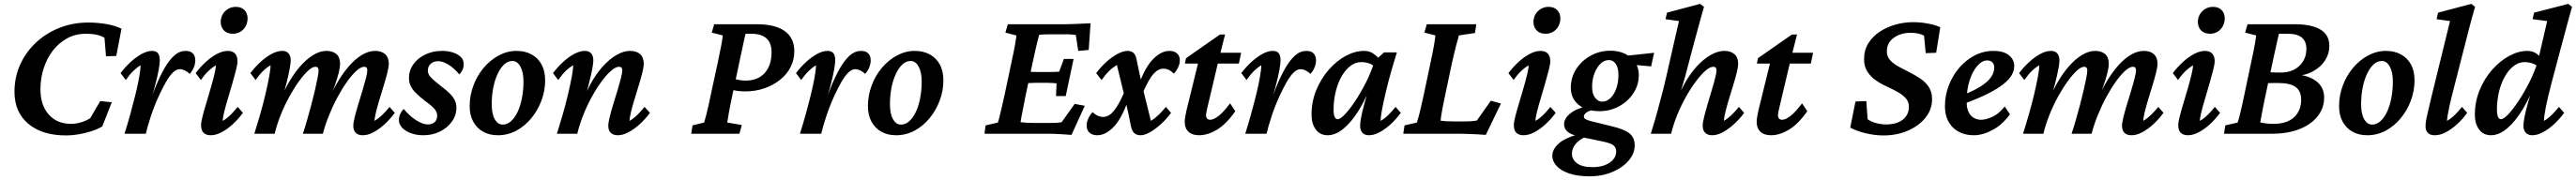

<svg xmlns="http://www.w3.org/2000/svg" viewBox="-20 -700 13467 942"><path d="M326.2 8.8Q200.2 8.8 127.9 -52.2Q55.7 -113.3 55.7 -219.7Q55.7 -295.9 85.4 -361.8Q115.2 -427.7 168 -477.1Q220.7 -526.4 290.5 -554.2Q360.4 -582 441.4 -582Q492.2 -582 538.1 -573.7Q584 -565.4 615.2 -549.8L587.9 -407.2L534.2 -405.3L526.4 -502Q509.8 -512.7 484.9 -518.1Q460 -523.4 430.7 -523.4Q375 -523.4 331.1 -499.5Q287.1 -475.6 255.9 -434.6Q224.6 -393.6 208 -341.3Q191.4 -289.1 191.4 -232.4Q191.4 -149.4 234.9 -100.6Q278.3 -51.8 351.6 -51.8Q377.9 -51.8 405.8 -60.5Q433.6 -69.3 452.1 -82L503.9 -170.9L564.5 -165L514.6 -38.1Q487.3 -22.5 454.1 -12.2Q420.9 -2 388.2 3.4Q355.5 8.8 326.2 8.8Z M919.9 -337.9Q901.4 -337.9 883.3 -319.8Q865.2 -301.8 847.7 -271Q830.1 -240.2 811.5 -200.2Q787.1 -147.5 769 -92.8Q751 -38.1 742.2 0H630.9Q645.5 -45.9 660.2 -98.6Q674.8 -151.4 687.5 -202.6Q700.2 -253.9 707.5 -295.4Q714.8 -336.9 714.8 -358.4Q695.3 -346.7 676.3 -328.1Q657.2 -309.6 637.7 -281.2L610.4 -317.4Q634.8 -349.6 663.6 -376Q692.4 -402.3 721.2 -418Q750 -433.6 775.4 -433.6Q794.9 -433.6 805.2 -422.4Q815.4 -411.1 815.4 -382.8Q815.4 -369.1 809.6 -334.5Q803.7 -299.8 788.1 -242.2Q772.5 -184.6 741.2 -99.6H737.3Q765.6 -175.8 790 -237.3Q814.5 -298.8 839.8 -342.8Q865.2 -386.7 892.1 -410.2Q918.9 -433.6 951.2 -433.6Q975.6 -433.6 988.3 -420.4Q1001 -407.2 1001 -383.8Q1001 -367.2 993.7 -348.1Q986.3 -329.1 971.7 -313.5Q960.9 -324.2 946.8 -331.1Q932.6 -337.9 919.9 -337.9Z M1082 7.8Q1057.6 7.8 1044.4 -4.9Q1031.2 -17.6 1031.2 -44.9Q1031.2 -60.5 1039.1 -91.3Q1046.9 -122.1 1058.6 -160.6Q1070.3 -199.2 1081.5 -238.3Q1092.8 -277.3 1100.6 -309.6Q1108.4 -341.8 1108.4 -358.4Q1088.9 -346.7 1069.3 -328.1Q1049.8 -309.6 1030.3 -281.2L1002.9 -317.4Q1027.3 -349.6 1056.2 -376Q1085 -402.3 1114.7 -418Q1144.5 -433.6 1170.9 -433.6Q1195.3 -433.6 1208.5 -419.9Q1221.7 -406.2 1221.7 -379.9Q1221.7 -364.3 1213.9 -333.5Q1206.1 -302.7 1194.8 -263.7Q1183.6 -224.6 1171.9 -185.5Q1160.2 -146.5 1152.3 -115.2Q1144.5 -84 1144.5 -67.4Q1165 -79.1 1184.1 -97.7Q1203.1 -116.2 1222.7 -140.6L1250 -109.4Q1225.6 -76.2 1196.8 -49.8Q1168 -23.4 1138.2 -7.8Q1108.4 7.8 1082 7.8ZM1197.3 -523.4Q1167 -523.4 1150.4 -541Q1133.8 -558.6 1133.8 -585Q1133.8 -606.4 1144 -624.5Q1154.3 -642.6 1172.4 -653.3Q1190.4 -664.1 1212.9 -664.1Q1242.2 -664.1 1258.3 -647Q1274.4 -629.9 1274.4 -604.5Q1274.4 -582 1264.6 -563.5Q1254.9 -544.9 1237.3 -534.2Q1219.7 -523.4 1197.3 -523.4Z M1877 7.8Q1852.5 7.8 1839.8 -4.9Q1827.1 -17.6 1827.1 -42Q1827.1 -57.6 1834.5 -87.4Q1841.8 -117.2 1853 -153.8Q1864.3 -190.4 1875 -226.1Q1885.7 -261.7 1893.1 -290.5Q1900.4 -319.3 1900.4 -332Q1900.4 -350.6 1883.8 -350.6Q1867.2 -350.6 1844.2 -330.1Q1821.3 -309.6 1795.9 -274.4Q1770.5 -239.3 1746.1 -194.3Q1721.7 -149.4 1701.2 -99.1Q1680.7 -48.8 1668 0H1563.5Q1574.2 -32.2 1585.4 -71.3Q1596.7 -110.4 1607.4 -150.9Q1618.2 -191.4 1626.5 -227.5Q1634.8 -263.7 1640.1 -291Q1645.5 -318.4 1645.5 -332Q1645.5 -350.6 1628.9 -350.6Q1613.3 -350.6 1590.8 -330.1Q1568.4 -309.6 1543 -274.4Q1517.6 -239.3 1492.7 -194.3Q1467.8 -149.4 1447.8 -99.1Q1427.7 -48.8 1416 0H1309.6Q1324.2 -45.9 1339.4 -98.6Q1354.5 -151.4 1366.7 -202.6Q1378.9 -253.9 1386.7 -295.4Q1394.5 -336.9 1394.5 -358.4Q1374 -346.7 1355 -328.1Q1335.9 -309.6 1316.4 -281.2L1289.1 -317.4Q1313.5 -349.6 1342.3 -376Q1371.1 -402.3 1400.4 -418Q1429.7 -433.6 1456.1 -433.6Q1477.5 -433.6 1488.8 -420.4Q1500 -407.2 1500 -382.8Q1500 -369.1 1494.1 -337.9Q1488.3 -306.6 1476.1 -258.3Q1463.9 -210 1443.4 -143.6H1434.6Q1455.1 -206.1 1484.4 -258.8Q1513.7 -311.5 1547.4 -350.6Q1581.1 -389.6 1616.7 -411.6Q1652.3 -433.6 1686.5 -433.6Q1719.7 -433.6 1738.8 -417Q1757.8 -400.4 1757.8 -366.2Q1757.8 -347.7 1750.5 -317.9Q1743.2 -288.1 1728 -245.6Q1712.9 -203.1 1688.5 -143.6H1683.6Q1709 -207 1739.3 -260.3Q1769.5 -313.5 1803.2 -352.5Q1836.9 -391.6 1872.1 -412.6Q1907.2 -433.6 1941.4 -433.6Q1974.6 -433.6 1993.7 -416.5Q2012.7 -399.4 2012.7 -365.2Q2012.7 -350.6 2005.4 -320.8Q1998 -291 1986.8 -254.4Q1975.6 -217.8 1964.4 -180.7Q1953.1 -143.6 1945.8 -113.8Q1938.5 -84 1938.5 -67.4Q1958 -79.1 1977.5 -97.7Q1997.1 -116.2 2016.6 -140.6L2043.9 -109.4Q2019.5 -76.2 1990.7 -49.8Q1961.9 -23.4 1932.6 -7.8Q1903.3 7.8 1877 7.8Z M2193.4 7.8Q2156.2 7.8 2127 -3.4Q2097.7 -14.6 2081.5 -32.7Q2065.4 -50.8 2065.4 -71.3Q2065.4 -87.9 2072.3 -103Q2079.1 -118.2 2090.8 -129.9Q2119.1 -94.7 2154.3 -71.8Q2189.5 -48.8 2216.8 -48.8Q2239.3 -48.8 2252.4 -60.5Q2265.6 -72.3 2265.6 -95.7Q2265.6 -112.3 2252.9 -128.4Q2240.2 -144.5 2202.1 -171.9Q2170.9 -196.3 2152.3 -215.3Q2133.8 -234.4 2126 -252.4Q2118.2 -270.5 2118.2 -291Q2118.2 -332 2141.6 -364.3Q2165 -396.5 2204.1 -415Q2243.2 -433.6 2291 -433.6Q2321.3 -433.6 2346.7 -425.8Q2372.1 -418 2388.2 -402.8Q2404.3 -387.7 2404.3 -364.3Q2404.3 -348.6 2398.4 -335.4Q2392.6 -322.3 2381.8 -310.5Q2351.6 -345.7 2322.8 -362.8Q2293.9 -379.9 2270.5 -379.9Q2247.1 -379.9 2231.9 -366.2Q2216.8 -352.5 2216.8 -331.1Q2216.8 -319.3 2222.7 -308.6Q2228.5 -297.9 2243.7 -284.2Q2258.8 -270.5 2286.1 -249Q2317.4 -225.6 2334.5 -207.5Q2351.6 -189.5 2358.9 -172.9Q2366.2 -156.2 2366.2 -136.7Q2366.2 -96.7 2342.8 -64Q2319.3 -31.2 2280.3 -11.7Q2241.2 7.8 2193.4 7.8Z M2583 7.8Q2539.1 7.8 2505.9 -10.7Q2472.7 -29.3 2454.1 -63.5Q2435.5 -97.7 2435.5 -144.5Q2435.5 -200.2 2455.1 -252.4Q2474.6 -304.7 2508.8 -345.2Q2543 -385.7 2587.4 -409.7Q2631.8 -433.6 2680.7 -433.6Q2725.6 -433.6 2759.3 -415Q2793 -396.5 2811.5 -362.3Q2830.1 -328.1 2830.1 -280.3Q2830.1 -224.6 2810.5 -172.9Q2791 -121.1 2756.8 -80.1Q2722.7 -39.1 2678.2 -15.6Q2633.8 7.8 2583 7.8ZM2608.4 -47.9Q2631.8 -47.9 2651.9 -65.9Q2671.9 -84 2686.5 -115.2Q2701.2 -146.5 2709 -187.5Q2716.8 -228.5 2716.8 -273.4Q2716.8 -322.3 2700.7 -351.6Q2684.6 -380.9 2659.2 -380.9Q2634.8 -380.9 2615.2 -362.3Q2595.7 -343.8 2581.1 -312Q2566.4 -280.3 2558.6 -239.7Q2550.8 -199.2 2550.8 -154.3Q2550.8 -103.5 2566.9 -75.7Q2583 -47.9 2608.4 -47.9Z M3210.9 7.8Q3186.5 7.8 3173.3 -4.9Q3160.2 -17.6 3160.2 -42Q3160.2 -57.6 3167.5 -87.4Q3174.8 -117.2 3186 -153.8Q3197.3 -190.4 3208 -226.1Q3218.8 -261.7 3226.1 -290.5Q3233.4 -319.3 3233.4 -332Q3233.4 -350.6 3215.8 -350.6Q3199.2 -350.6 3175.3 -330.1Q3151.4 -309.6 3125.5 -274.4Q3099.6 -239.3 3074.7 -194.3Q3049.8 -149.4 3029.8 -99.1Q3009.8 -48.8 2998 0H2891.6Q2906.2 -45.9 2921.4 -98.6Q2936.5 -151.4 2948.7 -202.6Q2960.9 -253.9 2968.8 -295.4Q2976.6 -336.9 2976.6 -358.4Q2956.1 -346.7 2937 -328.1Q2918 -309.6 2898.4 -281.2L2871.1 -317.4Q2895.5 -349.6 2924.3 -376Q2953.1 -402.3 2982.4 -418Q3011.7 -433.6 3038.1 -433.6Q3059.6 -433.6 3070.8 -420.4Q3082 -407.2 3082 -382.8Q3082 -369.1 3076.2 -337.9Q3070.3 -306.6 3058.1 -258.8Q3045.9 -210.9 3025.4 -143.6H3016.6Q3037.1 -205.1 3066.4 -258.8Q3095.7 -312.5 3130.4 -351.1Q3165 -389.6 3202.1 -411.6Q3239.3 -433.6 3274.4 -433.6Q3307.6 -433.6 3326.7 -416.5Q3345.7 -399.4 3345.7 -365.2Q3345.7 -350.6 3338.4 -320.8Q3331.1 -291 3319.8 -254.4Q3308.6 -217.8 3297.4 -180.7Q3286.1 -143.6 3278.8 -113.8Q3271.5 -84 3271.5 -67.4Q3292 -79.1 3311 -97.7Q3330.1 -116.2 3349.6 -140.6L3377.9 -109.4Q3353.5 -76.2 3324.2 -49.8Q3294.9 -23.4 3265.6 -7.8Q3236.3 7.8 3210.9 7.8Z M3593.8 0 3600.6 -43.9 3661.1 -58.6Q3666 -73.2 3671.9 -96.2Q3677.7 -119.1 3684.1 -147.9Q3690.4 -176.8 3696.3 -205.1L3731.4 -367.2Q3745.1 -430.7 3751.5 -465.8Q3757.8 -501 3758.8 -514.6L3701.2 -529.3L3713.9 -573.2H3935.5Q4033.2 -573.2 4083 -537.1Q4132.8 -501 4132.8 -431.6Q4132.8 -387.7 4113.3 -349.1Q4093.8 -310.5 4058.1 -282.2Q4022.5 -253.9 3976.1 -237.8Q3929.7 -221.7 3875 -221.7Q3855.5 -221.7 3836.9 -224.1Q3818.4 -226.6 3799.8 -230.5L3812.5 -290Q3828.1 -284.2 3844.7 -281.2Q3861.3 -278.3 3878.9 -278.3Q3941.4 -278.3 3977.5 -317.4Q4013.7 -356.4 4013.7 -426.8Q4013.7 -475.6 3986.8 -499.5Q3960 -523.4 3907.2 -523.4H3877.9Q3876 -516.6 3871.1 -494.6Q3866.2 -472.7 3859.4 -439.9Q3852.5 -407.2 3843.8 -367.2L3809.6 -205.1Q3796.9 -145.5 3790.5 -109.9Q3784.2 -74.2 3782.2 -58.6L3858.4 -45.9L3845.7 0Z M4451.2 -337.9Q4432.6 -337.9 4414.6 -319.8Q4396.5 -301.8 4378.9 -271Q4361.3 -240.2 4342.8 -200.2Q4318.4 -147.5 4300.3 -92.8Q4282.2 -38.1 4273.4 0H4162.1Q4176.8 -45.9 4191.4 -98.6Q4206.1 -151.4 4218.8 -202.6Q4231.4 -253.9 4238.8 -295.4Q4246.1 -336.9 4246.1 -358.4Q4226.6 -346.7 4207.5 -328.1Q4188.5 -309.6 4168.9 -281.2L4141.6 -317.4Q4166 -349.6 4194.8 -376Q4223.6 -402.3 4252.4 -418Q4281.2 -433.6 4306.6 -433.6Q4326.2 -433.6 4336.4 -422.4Q4346.7 -411.1 4346.7 -382.8Q4346.7 -369.1 4340.8 -334.5Q4335 -299.8 4319.3 -242.2Q4303.7 -184.6 4272.5 -99.6H4268.6Q4296.9 -175.8 4321.3 -237.3Q4345.7 -298.8 4371.1 -342.8Q4396.5 -386.7 4423.3 -410.2Q4450.2 -433.6 4482.4 -433.6Q4506.8 -433.6 4519.5 -420.4Q4532.2 -407.2 4532.2 -383.8Q4532.2 -367.2 4524.9 -348.1Q4517.6 -329.1 4502.9 -313.5Q4492.2 -324.2 4478 -331.1Q4463.9 -337.9 4451.2 -337.9Z M4665 7.8Q4621.1 7.8 4587.9 -10.7Q4554.7 -29.3 4536.1 -63.5Q4517.6 -97.7 4517.6 -144.5Q4517.6 -200.2 4537.1 -252.4Q4556.6 -304.7 4590.8 -345.2Q4625 -385.7 4669.4 -409.7Q4713.9 -433.6 4762.7 -433.6Q4807.6 -433.6 4841.3 -415Q4875 -396.5 4893.6 -362.3Q4912.1 -328.1 4912.1 -280.3Q4912.1 -224.6 4892.6 -172.9Q4873 -121.1 4838.9 -80.1Q4804.7 -39.1 4760.3 -15.6Q4715.8 7.8 4665 7.8ZM4690.4 -47.9Q4713.9 -47.9 4733.9 -65.9Q4753.9 -84 4768.6 -115.2Q4783.2 -146.5 4791 -187.5Q4798.8 -228.5 4798.8 -273.4Q4798.8 -322.3 4782.7 -351.6Q4766.6 -380.9 4741.2 -380.9Q4716.8 -380.9 4697.3 -362.3Q4677.7 -343.8 4663.1 -312Q4648.4 -280.3 4640.6 -239.7Q4632.8 -199.2 4632.8 -154.3Q4632.8 -103.5 4648.9 -75.7Q4665 -47.9 4690.4 -47.9Z M5582 5.9Q5555.7 3.9 5523.4 2Q5491.2 0 5465.8 0H5127L5132.8 -43.9L5197.3 -58.6Q5200.2 -68.4 5205.1 -86.9Q5210 -105.5 5216.8 -135.7Q5223.6 -166 5232.4 -205.1L5266.6 -367.2Q5280.3 -429.7 5286.6 -465.3Q5293 -501 5293.9 -514.6L5236.3 -529.3L5249 -573.2H5551.8Q5569.3 -573.2 5592.3 -574.2Q5615.2 -575.2 5638.7 -576.2Q5662.1 -577.1 5681.6 -578.1L5671.9 -438.5L5617.2 -433.6L5604.5 -516.6Q5594.7 -518.6 5584.5 -519.5Q5574.2 -520.5 5563.5 -520.5H5474.6Q5456.1 -520.5 5440.4 -520Q5424.8 -519.5 5413.1 -517.6Q5411.1 -512.7 5407.2 -497.1Q5403.3 -481.4 5398.4 -460.4Q5393.6 -439.5 5388.7 -417.5Q5383.8 -395.5 5379.9 -377.9L5340.8 -194.3Q5336.9 -172.9 5331.1 -144Q5325.2 -115.2 5320.8 -91.8Q5316.4 -68.4 5315.4 -60.5Q5332 -58.6 5348.6 -57.6Q5365.2 -56.6 5390.6 -56.6H5460Q5494.1 -56.6 5506.8 -57.6Q5519.5 -58.6 5530.3 -60.5L5598.6 -156.2L5651.4 -146.5ZM5501 -197.3 5503.9 -263.7Q5498 -264.6 5484.9 -265.6Q5471.7 -266.6 5454.1 -266.6H5395.5Q5379.9 -266.6 5364.7 -265.6Q5349.6 -264.6 5337.9 -263.7L5350.6 -325.2Q5362.3 -324.2 5377 -323.7Q5391.6 -323.2 5407.2 -323.2H5465.8Q5483.4 -323.2 5497.1 -323.7Q5510.7 -324.2 5517.6 -325.2L5542 -391.6H5592.8L5551.8 -197.3Z M5943.4 7.8Q5921.9 7.8 5909.7 -3.9Q5897.5 -15.6 5892.6 -40Q5877 -120.1 5858.4 -199.2Q5839.8 -278.3 5819.3 -359.4Q5777.3 -335.9 5739.3 -281.2L5710.9 -317.4Q5735.4 -349.6 5764.2 -376Q5793 -402.3 5822.8 -418Q5852.5 -433.6 5876 -433.6Q5892.6 -433.6 5904.8 -424.3Q5917 -415 5921.9 -389.6Q5938.5 -306.6 5957.5 -227.1Q5976.6 -147.5 5997.1 -67.4Q6016.6 -79.1 6036.1 -97.7Q6055.7 -116.2 6075.2 -140.6L6102.5 -109.4Q6078.1 -76.2 6048.8 -49.8Q6019.5 -23.4 5991.7 -7.8Q5963.9 7.8 5943.4 7.8ZM5716.8 7.8Q5690.4 7.8 5675.8 -5.9Q5661.1 -19.5 5661.1 -43.9Q5661.1 -60.5 5669.9 -80.1Q5678.7 -99.6 5692.4 -113.3Q5709 -97.7 5722.7 -92.8Q5736.3 -87.9 5747.1 -87.9Q5762.7 -87.9 5779.3 -97.7Q5795.9 -107.4 5816.4 -137.7Q5836.9 -168 5862.3 -228.5L5886.7 -201.2Q5850.6 -88.9 5806.6 -40.5Q5762.7 7.8 5716.8 7.8ZM5947.3 -197.3 5922.9 -224.6Q5959 -336.9 6003.4 -385.3Q6047.9 -433.6 6093.8 -433.6Q6119.1 -433.6 6133.8 -420.4Q6148.4 -407.2 6148.4 -383.8Q6148.4 -367.2 6139.6 -348.1Q6130.9 -329.1 6117.2 -314.5Q6100.6 -331.1 6086.9 -335.9Q6073.2 -340.8 6062.5 -340.8Q6050.8 -340.8 6038.6 -335.4Q6026.4 -330.1 6012.2 -314.9Q5998 -299.8 5982.4 -271.5Q5966.8 -243.2 5947.3 -197.3Z M6438.5 -118.2Q6389.6 -48.8 6341.3 -20.5Q6293 7.8 6249 7.8Q6212.9 7.8 6193.4 -10.7Q6173.8 -29.3 6173.8 -62.5Q6173.8 -73.2 6176.3 -87.4Q6178.7 -101.6 6182.6 -120.1L6243.2 -367.2H6174.8L6180.7 -395.5L6358.4 -519.5H6384.8L6352.5 -391.6L6293 -139.6Q6289.1 -122.1 6287.1 -112.8Q6285.2 -103.5 6285.2 -98.6Q6285.2 -73.2 6307.6 -73.2Q6324.2 -73.2 6349.6 -92.3Q6375 -111.3 6411.1 -159.2ZM6298.8 -367.2 6310.5 -423.8H6468.8L6457 -367.2Z M6779.3 -337.9Q6760.7 -337.9 6742.7 -319.8Q6724.6 -301.8 6707 -271Q6689.5 -240.2 6670.9 -200.2Q6646.5 -147.5 6628.4 -92.8Q6610.4 -38.1 6601.6 0H6490.2Q6504.9 -45.9 6519.5 -98.6Q6534.2 -151.4 6546.9 -202.6Q6559.6 -253.9 6566.9 -295.4Q6574.2 -336.9 6574.2 -358.4Q6554.7 -346.7 6535.6 -328.1Q6516.6 -309.6 6497.1 -281.2L6469.7 -317.4Q6494.1 -349.6 6522.9 -376Q6551.8 -402.3 6580.6 -418Q6609.4 -433.6 6634.8 -433.6Q6654.3 -433.6 6664.6 -422.4Q6674.8 -411.1 6674.8 -382.8Q6674.8 -369.1 6668.9 -334.5Q6663.1 -299.8 6647.5 -242.2Q6631.8 -184.6 6600.6 -99.6H6596.7Q6625 -175.8 6649.4 -237.3Q6673.8 -298.8 6699.2 -342.8Q6724.6 -386.7 6751.5 -410.2Q6778.3 -433.6 6810.5 -433.6Q6835 -433.6 6847.7 -420.4Q6860.4 -407.2 6860.4 -383.8Q6860.4 -367.2 6853 -348.1Q6845.7 -329.1 6831.1 -313.5Q6820.3 -324.2 6806.2 -331.1Q6792 -337.9 6779.3 -337.9Z M6920.9 7.8Q6881.8 7.8 6859.4 -22Q6836.9 -51.8 6836.9 -99.6Q6836.9 -168.9 6861.8 -229Q6886.7 -289.1 6927.2 -335.4Q6967.8 -381.8 7016.1 -407.7Q7064.5 -433.6 7111.3 -433.6Q7140.6 -433.6 7161.6 -418.5Q7182.6 -403.3 7204.1 -376L7173.8 -344.7Q7158.2 -361.3 7138.2 -368.2Q7118.2 -375 7096.7 -375Q7067.4 -375 7041 -355.5Q7014.6 -335.9 6994.6 -301.3Q6974.6 -266.6 6963.4 -221.2Q6952.1 -175.8 6952.1 -124Q6952.1 -101.6 6957.5 -88.9Q6962.9 -76.2 6973.6 -76.2Q6987.3 -76.2 7012.2 -102.5Q7037.1 -128.9 7066.4 -173.3Q7095.7 -217.8 7122.6 -271Q7149.4 -324.2 7166 -378.9L7180.7 -393.6L7215.8 -425.8H7283.2Q7268.6 -379.9 7253.4 -326.7Q7238.3 -273.4 7226.1 -222.2Q7213.9 -170.9 7206.1 -130.4Q7198.2 -89.8 7198.2 -67.4Q7218.8 -79.1 7237.8 -97.7Q7256.8 -116.2 7276.4 -140.6L7303.7 -109.4Q7279.3 -76.2 7250.5 -49.8Q7221.7 -23.4 7192.4 -7.8Q7163.1 7.8 7136.7 7.8Q7115.2 7.8 7103 -4.9Q7090.8 -17.6 7090.8 -42Q7090.8 -57.6 7096.2 -86.4Q7101.6 -115.2 7114.7 -162.6Q7127.9 -210 7148.4 -281.2H7158.2Q7127 -193.4 7087.4 -128.4Q7047.9 -63.5 7005.4 -27.8Q6962.9 7.8 6920.9 7.8Z M7748 5.9Q7726.6 3.9 7702.6 2.9Q7678.7 2 7656.2 1Q7633.8 0 7619.1 0H7316.4L7323.2 -43.9L7387.7 -58.6Q7390.6 -68.4 7396 -86.9Q7401.4 -105.5 7408.2 -135.7Q7415 -166 7423.8 -205.1L7458 -367.2Q7471.7 -429.7 7477.5 -465.3Q7483.4 -501 7484.4 -514.6L7426.8 -529.3L7439.5 -573.2H7698.2L7691.4 -527.3L7607.4 -514.6Q7603.5 -502.9 7593.8 -465.3Q7584 -427.7 7570.3 -367.2L7536.1 -205.1Q7527.3 -165 7522 -136.2Q7516.6 -107.4 7514.2 -90.8Q7511.7 -74.2 7511.7 -68.4Q7526.4 -66.4 7543 -65.4Q7559.6 -64.5 7584 -64.5H7630.9Q7662.1 -64.5 7675.8 -65.9Q7689.5 -67.4 7701.2 -69.3L7774.4 -172.9L7827.1 -158.2Z M7945.3 7.8Q7920.9 7.8 7907.7 -4.9Q7894.5 -17.6 7894.5 -44.9Q7894.5 -60.5 7902.3 -91.3Q7910.2 -122.1 7921.9 -160.6Q7933.6 -199.2 7944.8 -238.3Q7956.1 -277.3 7963.9 -309.6Q7971.7 -341.8 7971.7 -358.4Q7952.1 -346.7 7932.6 -328.1Q7913.1 -309.6 7893.6 -281.2L7866.2 -317.4Q7890.6 -349.6 7919.4 -376Q7948.2 -402.3 7978 -418Q8007.8 -433.6 8034.2 -433.6Q8058.6 -433.6 8071.8 -419.9Q8085 -406.2 8085 -379.9Q8085 -364.3 8077.1 -333.5Q8069.3 -302.7 8058.1 -263.7Q8046.9 -224.6 8035.2 -185.5Q8023.4 -146.5 8015.6 -115.2Q8007.8 -84 8007.8 -67.4Q8028.3 -79.1 8047.4 -97.7Q8066.4 -116.2 8085.9 -140.6L8113.3 -109.4Q8088.9 -76.2 8060.1 -49.8Q8031.2 -23.4 8001.5 -7.8Q7971.7 7.8 7945.3 7.8ZM8060.5 -523.4Q8030.3 -523.4 8013.7 -541Q7997.1 -558.6 7997.1 -585Q7997.1 -606.4 8007.3 -624.5Q8017.6 -642.6 8035.6 -653.3Q8053.7 -664.1 8076.2 -664.1Q8105.5 -664.1 8121.6 -647Q8137.7 -629.9 8137.7 -604.5Q8137.7 -582 8127.9 -563.5Q8118.2 -544.9 8100.6 -534.2Q8083 -523.4 8060.5 -523.4Z M8291 222.7Q8226.6 222.7 8183.1 207.5Q8139.6 192.4 8117.7 168Q8095.7 143.6 8095.7 116.2Q8095.7 82 8127.4 52.7Q8159.2 23.4 8224.6 4.9L8270.5 15.6Q8235.4 31.2 8216.8 54.2Q8198.2 77.1 8198.2 104.5Q8198.2 134.8 8225.1 154.8Q8252 174.8 8307.6 174.8Q8342.8 174.8 8370.6 164.1Q8398.4 153.3 8414.1 134.8Q8429.7 116.2 8429.7 92.8Q8429.7 70.3 8412.6 58.6Q8395.5 46.9 8347.7 38.1L8244.1 16.6L8234.4 12.7Q8197.3 6.8 8177.2 -9.3Q8157.2 -25.4 8157.2 -49.8Q8157.2 -81.1 8190.9 -107.4Q8224.6 -133.8 8289.1 -147.5L8307.6 -124Q8288.1 -121.1 8274.4 -111.3Q8260.7 -101.6 8260.7 -89.8Q8260.7 -82 8268.6 -77.1Q8276.4 -72.3 8292 -67.4L8403.3 -40Q8470.7 -24.4 8498.5 -2.4Q8526.4 19.5 8526.4 61.5Q8526.4 103.5 8494.6 140.6Q8462.9 177.7 8409.2 200.2Q8355.5 222.7 8291 222.7ZM8342.8 -118.2Q8274.4 -118.2 8233.4 -151.4Q8192.4 -184.6 8192.4 -241.2Q8192.4 -293.9 8220.2 -337.9Q8248 -381.8 8295.4 -408.2Q8342.8 -434.6 8399.4 -434.6Q8443.4 -434.6 8477.1 -418Q8510.7 -401.4 8529.3 -373Q8547.9 -344.7 8547.9 -307.6Q8547.9 -255.9 8520 -212.9Q8492.2 -169.9 8445.3 -144Q8398.4 -118.2 8342.8 -118.2ZM8356.4 -168Q8379.9 -168 8399.4 -186.5Q8418.9 -205.1 8430.2 -236.8Q8441.4 -268.6 8441.4 -307.6Q8441.4 -344.7 8427.7 -365.2Q8414.1 -385.7 8391.6 -385.7Q8367.2 -385.7 8347.7 -366.7Q8328.1 -347.7 8315.9 -315.9Q8303.7 -284.2 8303.7 -246.1Q8303.7 -209 8319.3 -188.5Q8335 -168 8356.4 -168ZM8612.3 -352.5 8493.2 -363.3 8463.9 -406.2 8627.9 -423.8Z M8798.8 -332Q8791 -300.8 8782.2 -272Q8773.4 -243.2 8764.2 -211.9Q8754.9 -180.7 8742.2 -143.6H8735.4Q8755.9 -205.1 8785.2 -258.8Q8814.5 -312.5 8849.6 -351.1Q8884.8 -389.6 8922.4 -411.6Q8960 -433.6 8996.1 -433.6Q9028.3 -433.6 9047.9 -416.5Q9067.4 -399.4 9067.4 -365.2Q9067.4 -350.6 9060.1 -320.8Q9052.7 -291 9041.5 -254.4Q9030.3 -217.8 9019 -180.7Q9007.8 -143.6 9000.5 -113.8Q8993.2 -84 8993.2 -67.4Q9012.7 -79.1 9032.2 -97.7Q9051.8 -116.2 9071.3 -140.6L9098.6 -109.4Q9074.2 -76.2 9044.9 -49.8Q9015.6 -23.4 8986.8 -7.8Q8958 7.8 8931.6 7.8Q8908.2 7.8 8895 -4.9Q8881.8 -17.6 8881.8 -42Q8881.8 -57.6 8889.2 -87.4Q8896.5 -117.2 8907.2 -153.8Q8918 -190.4 8928.7 -226.1Q8939.5 -261.7 8946.8 -290.5Q8954.1 -319.3 8954.1 -332Q8954.1 -350.6 8937.5 -350.6Q8919.9 -350.6 8896.5 -330.1Q8873 -309.6 8846.7 -274.4Q8820.3 -239.3 8794.9 -194.3Q8769.5 -149.4 8749 -99.1Q8728.5 -48.8 8716.8 0H8610.4Q8629.9 -61.5 8645.5 -118.2Q8661.1 -174.8 8675.3 -231.4Q8689.5 -288.1 8702.1 -345.7L8757.8 -589.8L8687.5 -599.6L8695.3 -633.8L8868.2 -679.7L8888.7 -664.1Q8878.9 -628.9 8868.2 -591.3Q8857.4 -553.7 8847.7 -516.1Q8837.9 -478.5 8828.1 -443.4Z M9428.7 -118.2Q9379.9 -48.8 9331.5 -20.5Q9283.2 7.8 9239.3 7.8Q9203.1 7.8 9183.6 -10.7Q9164.1 -29.3 9164.1 -62.5Q9164.1 -73.2 9166.5 -87.4Q9168.9 -101.6 9172.9 -120.1L9233.4 -367.2H9165L9170.9 -395.5L9348.6 -519.5H9375L9342.8 -391.6L9283.2 -139.6Q9279.3 -122.1 9277.3 -112.8Q9275.4 -103.5 9275.4 -98.6Q9275.4 -73.2 9297.9 -73.2Q9314.5 -73.2 9339.8 -92.3Q9365.2 -111.3 9401.4 -159.2ZM9289.1 -367.2 9300.8 -423.8H9459L9447.3 -367.2Z M9827.1 8.8Q9782.2 8.8 9734.9 -2.4Q9687.5 -13.7 9653.3 -32.2L9680.7 -168.9L9737.3 -170.9L9744.1 -76.2Q9760.7 -63.5 9787.6 -56.2Q9814.5 -48.8 9841.8 -48.8Q9877 -48.8 9903.3 -59.6Q9929.7 -70.3 9944.8 -91.3Q9960 -112.3 9960 -140.6Q9960 -168 9942.9 -186.5Q9925.8 -205.1 9899.4 -219.7Q9873 -234.4 9842.8 -248Q9812.5 -261.7 9786.1 -280.3Q9759.8 -298.8 9742.7 -325.2Q9725.6 -351.6 9725.6 -390.6Q9725.6 -437.5 9748 -473.6Q9770.5 -509.8 9807.6 -534.2Q9844.7 -558.6 9890.1 -571.3Q9935.5 -584 9982.4 -584Q10009.8 -584 10035.6 -580.6Q10061.5 -577.1 10084.5 -571.3Q10107.4 -565.4 10124 -557.6L10102.5 -423.8L10047.9 -421.9L10039.1 -513.7Q10011.7 -528.3 9968.8 -528.3Q9917 -528.3 9880.9 -502.4Q9844.7 -476.6 9844.7 -430.7Q9844.7 -404.3 9861.8 -385.3Q9878.9 -366.2 9905.8 -351.6Q9932.6 -336.9 9962.9 -321.8Q9993.2 -306.6 10020 -288.6Q10046.9 -270.5 10064 -244.6Q10081.1 -218.8 10081.1 -180.7Q10081.1 -126 10045.9 -83Q10010.7 -40 9953.1 -15.6Q9895.5 8.8 9827.1 8.8Z M10299.8 7.8Q10231.4 7.8 10189.9 -33.2Q10148.4 -74.2 10148.4 -144.5Q10148.4 -201.2 10168.5 -252.9Q10188.5 -304.7 10223.1 -345.2Q10257.8 -385.7 10303.7 -409.7Q10349.6 -433.6 10401.4 -433.6Q10456.1 -433.6 10483.4 -410.6Q10510.7 -387.7 10510.7 -354.5Q10510.7 -331.1 10497.6 -307.6Q10484.4 -284.2 10454.6 -260.3Q10424.8 -236.3 10374 -210.4Q10323.2 -184.6 10248 -157.2V-205.1Q10304.7 -227.5 10339.4 -250.5Q10374 -273.4 10390.1 -297.4Q10406.2 -321.3 10406.2 -346.7Q10406.2 -363.3 10396.5 -373.5Q10386.7 -383.8 10369.1 -383.8Q10342.8 -383.8 10318.4 -356.4Q10293.9 -329.1 10277.8 -280.8Q10261.7 -232.4 10261.7 -168.9Q10261.7 -121.1 10282.7 -97.2Q10303.7 -73.2 10337.9 -73.2Q10362.3 -73.2 10396 -88.4Q10429.7 -103.5 10460.9 -142.6L10488.3 -101.6Q10448.2 -46.9 10397 -19.5Q10345.7 7.8 10299.8 7.8Z M11124 7.8Q11099.6 7.8 11086.9 -4.9Q11074.2 -17.6 11074.2 -42Q11074.2 -57.6 11081.5 -87.4Q11088.9 -117.2 11100.1 -153.8Q11111.3 -190.4 11122.1 -226.1Q11132.8 -261.7 11140.1 -290.5Q11147.5 -319.3 11147.5 -332Q11147.5 -350.6 11130.9 -350.6Q11114.3 -350.6 11091.3 -330.1Q11068.4 -309.6 11043 -274.4Q11017.6 -239.3 10993.2 -194.3Q10968.8 -149.4 10948.2 -99.1Q10927.7 -48.8 10915 0H10810.5Q10821.3 -32.2 10832.5 -71.3Q10843.8 -110.4 10854.5 -150.9Q10865.2 -191.4 10873.5 -227.5Q10881.8 -263.7 10887.2 -291Q10892.6 -318.4 10892.6 -332Q10892.6 -350.6 10876 -350.6Q10860.4 -350.6 10837.9 -330.1Q10815.4 -309.6 10790 -274.4Q10764.6 -239.3 10739.7 -194.3Q10714.8 -149.4 10694.8 -99.1Q10674.8 -48.8 10663.1 0H10556.6Q10571.3 -45.9 10586.4 -98.6Q10601.6 -151.4 10613.8 -202.6Q10626 -253.9 10633.8 -295.4Q10641.6 -336.9 10641.6 -358.4Q10621.1 -346.7 10602.1 -328.1Q10583 -309.6 10563.5 -281.2L10536.1 -317.4Q10560.5 -349.6 10589.4 -376Q10618.2 -402.3 10647.5 -418Q10676.8 -433.6 10703.1 -433.6Q10724.6 -433.6 10735.8 -420.4Q10747.1 -407.2 10747.1 -382.8Q10747.1 -369.1 10741.2 -337.9Q10735.4 -306.6 10723.1 -258.3Q10710.9 -210 10690.4 -143.6H10681.6Q10702.1 -206.1 10731.4 -258.8Q10760.7 -311.5 10794.4 -350.6Q10828.1 -389.6 10863.8 -411.6Q10899.4 -433.6 10933.6 -433.6Q10966.8 -433.6 10985.8 -417Q11004.9 -400.4 11004.9 -366.2Q11004.9 -347.7 10997.6 -317.9Q10990.2 -288.1 10975.1 -245.6Q10960 -203.1 10935.5 -143.6H10930.7Q10956.1 -207 10986.3 -260.3Q11016.6 -313.5 11050.3 -352.5Q11084 -391.6 11119.1 -412.6Q11154.3 -433.6 11188.5 -433.6Q11221.7 -433.6 11240.7 -416.5Q11259.8 -399.4 11259.8 -365.2Q11259.8 -350.6 11252.4 -320.8Q11245.1 -291 11233.9 -254.4Q11222.7 -217.8 11211.4 -180.7Q11200.2 -143.6 11192.9 -113.8Q11185.5 -84 11185.5 -67.4Q11205.1 -79.1 11224.6 -97.7Q11244.1 -116.2 11263.7 -140.6L11291 -109.4Q11266.6 -76.2 11237.8 -49.8Q11209 -23.4 11179.7 -7.8Q11150.4 7.8 11124 7.8Z M11418.9 7.8Q11394.5 7.8 11381.3 -4.9Q11368.2 -17.6 11368.2 -44.9Q11368.2 -60.5 11376 -91.3Q11383.8 -122.1 11395.5 -160.6Q11407.2 -199.2 11418.5 -238.3Q11429.7 -277.3 11437.5 -309.6Q11445.3 -341.8 11445.3 -358.4Q11425.8 -346.7 11406.2 -328.1Q11386.7 -309.6 11367.2 -281.2L11339.8 -317.4Q11364.3 -349.6 11393.1 -376Q11421.9 -402.3 11451.7 -418Q11481.4 -433.6 11507.8 -433.6Q11532.2 -433.6 11545.4 -419.9Q11558.6 -406.2 11558.6 -379.9Q11558.6 -364.3 11550.8 -333.5Q11543 -302.7 11531.7 -263.7Q11520.5 -224.6 11508.8 -185.5Q11497.1 -146.5 11489.3 -115.2Q11481.4 -84 11481.4 -67.4Q11502 -79.1 11521 -97.7Q11540 -116.2 11559.6 -140.6L11586.9 -109.4Q11562.5 -76.2 11533.7 -49.8Q11504.9 -23.4 11475.1 -7.8Q11445.3 7.8 11418.9 7.8ZM11534.2 -523.4Q11503.9 -523.4 11487.3 -541Q11470.7 -558.6 11470.7 -585Q11470.7 -606.4 11481 -624.5Q11491.2 -642.6 11509.3 -653.3Q11527.3 -664.1 11549.8 -664.1Q11579.1 -664.1 11595.2 -647Q11611.3 -629.9 11611.3 -604.5Q11611.3 -582 11601.6 -563.5Q11591.8 -544.9 11574.2 -534.2Q11556.6 -523.4 11534.2 -523.4Z M11678.7 -58.6Q11683.6 -72.3 11692.4 -108.4Q11701.2 -144.5 11713.9 -205.1L11748 -367.2Q11761.7 -429.7 11768.1 -465.3Q11774.4 -501 11775.4 -514.6L11717.8 -529.3L11730.5 -573.2H11977.5Q12064.5 -573.2 12111.3 -545.4Q12158.2 -517.6 12158.2 -459Q12158.2 -419.9 12136.7 -385.3Q12115.2 -350.6 12074.2 -327.6Q12033.2 -304.7 11973.6 -300.8L11971.7 -311.5Q12046.9 -307.6 12088.9 -275.9Q12130.9 -244.1 12130.9 -189.5Q12130.9 -134.8 12097.2 -91.8Q12063.5 -48.8 12002 -24.4Q11940.4 0 11856.4 0H11607.4L11614.3 -43.9ZM11818.4 -172.9Q11809.6 -131.8 11804.2 -100.6Q11798.8 -69.3 11796.9 -59.6Q11807.6 -56.6 11827.1 -54.2Q11846.7 -51.8 11865.2 -51.8Q11936.5 -51.8 11973.6 -86.4Q12010.7 -121.1 12010.7 -177.7Q12010.7 -223.6 11981.9 -244.6Q11953.1 -265.6 11892.6 -265.6Q11877 -265.6 11865.7 -265.6Q11854.5 -265.6 11846.2 -265.1Q11837.9 -264.6 11828.1 -263.7L11840.8 -322.3Q11854.5 -321.3 11868.7 -320.8Q11882.8 -320.3 11903.3 -320.3Q11964.8 -320.3 12001.5 -355.5Q12038.1 -390.6 12038.1 -444.3Q12038.1 -523.4 11941.4 -523.4H11894.5Q11892.6 -515.6 11884.8 -481Q11877 -446.3 11867.2 -401.4Z M12356.4 7.8Q12312.5 7.8 12279.3 -10.7Q12246.1 -29.3 12227.5 -63.5Q12209 -97.7 12209 -144.5Q12209 -200.2 12228.5 -252.4Q12248 -304.7 12282.2 -345.2Q12316.4 -385.7 12360.8 -409.7Q12405.3 -433.6 12454.1 -433.6Q12499 -433.6 12532.7 -415Q12566.4 -396.5 12585 -362.3Q12603.5 -328.1 12603.5 -280.3Q12603.5 -224.6 12584 -172.9Q12564.5 -121.1 12530.3 -80.1Q12496.1 -39.1 12451.7 -15.6Q12407.2 7.8 12356.4 7.8ZM12381.8 -47.9Q12405.3 -47.9 12425.3 -65.9Q12445.3 -84 12460 -115.2Q12474.6 -146.5 12482.4 -187.5Q12490.2 -228.5 12490.2 -273.4Q12490.2 -322.3 12474.1 -351.6Q12458 -380.9 12432.6 -380.9Q12408.2 -380.9 12388.7 -362.3Q12369.1 -343.8 12354.5 -312Q12339.8 -280.3 12332 -239.7Q12324.2 -199.2 12324.2 -154.3Q12324.2 -103.5 12340.3 -75.7Q12356.4 -47.9 12381.8 -47.9Z M12710 7.8Q12685.5 7.8 12673.3 -4.4Q12661.1 -16.6 12661.1 -39.1Q12661.1 -51.8 12663.1 -64.9Q12665 -78.1 12671.9 -107.9Q12678.7 -137.7 12693.4 -199.2L12789.1 -589.8L12718.8 -599.6L12726.6 -633.8L12900.4 -679.7L12919.9 -664.1Q12904.3 -610.4 12892.1 -563.5Q12879.9 -516.6 12868.2 -470.7L12796.9 -191.4Q12790 -164.1 12784.7 -138.7Q12779.3 -113.3 12776.4 -94.7Q12773.4 -76.2 12773.4 -67.4Q12793.9 -79.1 12813 -97.7Q12832 -116.2 12851.6 -140.6L12878.9 -109.4Q12854.5 -76.2 12825.7 -49.8Q12796.9 -23.4 12767.1 -7.8Q12737.3 7.8 12710 7.8Z M13002.9 7.8Q12963.9 7.8 12941.4 -22Q12918.9 -51.8 12918.9 -99.6Q12918.9 -168 12943.8 -228.5Q12968.8 -289.1 13009.3 -335Q13049.8 -380.9 13098.1 -407.2Q13146.5 -433.6 13193.4 -433.6Q13221.7 -433.6 13242.2 -418.5Q13262.7 -403.3 13283.2 -376L13255.9 -344.7Q13240.2 -361.3 13219.7 -368.2Q13199.2 -375 13178.7 -375Q13149.4 -375 13123 -355.5Q13096.7 -335.9 13076.7 -301.3Q13056.6 -266.6 13045.4 -221.2Q13034.2 -175.8 13034.2 -124Q13034.2 -102.5 13039.6 -89.4Q13044.9 -76.2 13055.7 -76.2Q13069.3 -76.2 13094.2 -102.5Q13119.1 -128.9 13148.4 -173.3Q13177.7 -217.8 13204.6 -271Q13231.4 -324.2 13248 -378.9L13252 -395.5L13296.9 -589.8L13220.7 -599.6L13228.5 -633.8L13407.2 -679.7L13426.8 -664.1Q13417 -628.9 13406.7 -591.3Q13396.5 -553.7 13386.7 -516.6Q13377 -479.5 13367.2 -444.3L13317.4 -256.8Q13299.8 -188.5 13290 -140.1Q13280.3 -91.8 13280.3 -67.4Q13300.8 -79.1 13319.8 -97.7Q13338.9 -116.2 13358.4 -140.6L13385.7 -109.4Q13361.3 -76.2 13332.5 -49.8Q13303.7 -23.4 13274.4 -7.8Q13245.1 7.8 13219.7 7.8Q13198.2 7.8 13185.5 -4.9Q13172.9 -17.6 13172.9 -42Q13172.9 -57.6 13178.2 -86.4Q13183.6 -115.2 13196.8 -162.6Q13210 -210 13230.5 -281.2H13240.2Q13209 -193.4 13169.4 -128.4Q13129.9 -63.5 13087.4 -27.8Q13044.9 7.8 13002.9 7.8Z"/></svg>

Font: Crimson Pro ExtraLight SemiBold
Style: Italic
Weight: 600
Italic angle: -12°
Version: Version 1.002